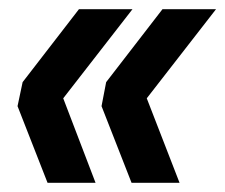

<svg xmlns="http://www.w3.org/2000/svg" viewBox="-20 -479 488 416"><path d="M18 -249 29 -301 151 -459H267L117 -266L187 -83H83ZM200 -249 210 -301 332 -459H448L298 -266L369 -83H265Z"/></svg>

Font: Radio Canada Condensed Medium
Style: Italic
Weight: 500
Width: 3
Italic angle: -12°
Designer: Charles Daoud, Etienne Aubert Bonn, Alexandre Saumier Demers, Jacques Le Bailly
Foundry: Radio-Canada
Version: Version 2.104; ttfautohint (v1.8.4.7-5d5b);gftools[0.9.28.de